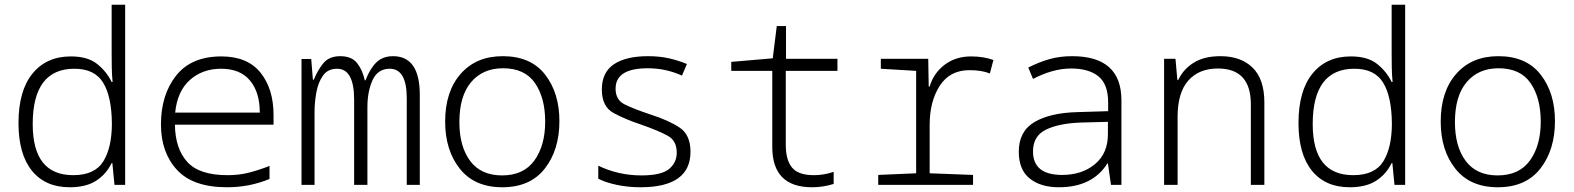

<svg xmlns="http://www.w3.org/2000/svg" viewBox="-20 -780 6640 810"><path d="M289 -41Q118 -41 118 -256Q118 -490 294 -490Q379 -490 415 -431.5Q451 -373 452 -259Q452 -158 416 -99.5Q380 -41 289 -41ZM451 -92H454L463 0H508V-760H451V-558Q451 -530 451.5 -497.5Q452 -465 455 -434H451Q430 -478 390 -510Q350 -542 279 -542Q176 -542 117 -469.5Q58 -397 58 -261Q58 -130 114.5 -60Q171 10 274 10Q343 10 385.5 -17.5Q428 -45 451 -92Z M1117 -25V-80Q1074 -63 1031.5 -52Q989 -41 940 -41Q820 -41 769.5 -97.5Q719 -154 718 -254H1134V-295Q1134 -405 1079 -473.5Q1024 -542 914 -542Q787 -542 723 -461Q659 -380 659 -255Q659 -137 726.5 -63.5Q794 10 938 10Q1033 10 1117 -25ZM913 -490Q993 -490 1034.5 -440.5Q1076 -391 1076 -305H719Q728 -395 781 -442.5Q834 -490 913 -490Z M1307 0V-309Q1307 -347 1314.5 -389.5Q1322 -432 1342.5 -461Q1363 -490 1402 -490Q1474 -490 1474 -359V0H1530V-327Q1530 -395 1552 -442.5Q1574 -490 1624 -490Q1696 -490 1696 -366V0H1751V-380Q1751 -543 1638 -543Q1594 -543 1567 -516Q1540 -489 1522 -441H1519Q1509 -486 1486 -514.5Q1463 -543 1415 -543Q1368 -543 1343.5 -512.5Q1319 -482 1304 -444H1300L1293 -531H1252V0Z M2340 -269Q2340 -388 2279.5 -465.5Q2219 -543 2101 -543Q1989 -543 1923.5 -468.5Q1858 -394 1858 -267Q1858 -146 1920 -68Q1982 10 2099 10Q2217 10 2278.5 -69Q2340 -148 2340 -269ZM1918 -265Q1918 -375 1967.5 -433.5Q2017 -492 2102 -492Q2194 -492 2237 -429.5Q2280 -367 2280 -267Q2280 -166 2234.5 -103Q2189 -40 2098 -40Q2009 -40 1963.5 -101Q1918 -162 1918 -265Z M2893 -140Q2893 -211 2847.5 -241.5Q2802 -272 2724 -297Q2652 -321 2614.5 -340Q2577 -359 2577 -406Q2577 -492 2713 -492Q2789 -492 2857 -461L2878 -510Q2839 -526 2800 -534.5Q2761 -543 2714 -543Q2621 -543 2570 -509Q2519 -475 2519 -402Q2519 -330 2569 -303Q2619 -276 2683 -255Q2760 -228 2797.5 -207Q2835 -186 2835 -136Q2835 -94 2802.5 -67Q2770 -40 2686 -40Q2589 -40 2504 -81V-26Q2535 -10 2582.5 0Q2630 10 2682 10Q2893 10 2893 -140Z M3497 -4V-55Q3455 -41 3414 -41Q3348 -41 3321.5 -73Q3295 -105 3295 -169V-481H3513V-532H3296V-670H3257L3240 -534L3065 -519V-481H3238V-160Q3238 10 3406 10Q3452 10 3497 -4Z M4085 0V-42L3902 -49V-253Q3902 -352 3944.5 -418Q3987 -484 4070 -484Q4122 -484 4156 -470L4171 -527Q4129 -542 4077 -542Q4012 -542 3965.5 -507Q3919 -472 3902 -415H3898L3896 -532H3696V-490L3845 -481V-49L3685 -42V0Z M4338 -141Q4338 -207 4393.5 -233.5Q4449 -260 4541 -263L4654 -266V-217Q4655 -134 4600 -88Q4545 -42 4461 -42Q4338 -42 4338 -141ZM4652 -91H4654L4667 0H4711V-357Q4711 -543 4503 -543Q4451 -543 4407 -530.5Q4363 -518 4318 -495L4338 -447Q4378 -468 4418.5 -479.5Q4459 -491 4499 -491Q4573 -491 4614 -458Q4655 -425 4655 -347V-311L4525 -307Q4410 -304 4344 -265Q4278 -226 4278 -140Q4278 -64 4324 -27Q4370 10 4447 10Q4589 10 4652 -91Z M4948 0V-287Q4948 -389 4993 -440Q5038 -491 5118 -491Q5257 -491 5257 -340V0H5314V-348Q5314 -446 5264.5 -494.5Q5215 -543 5129 -543Q5060 -543 5016 -515.5Q4972 -488 4951 -443H4947L4939 -532H4891V0Z M5689 -41Q5518 -41 5518 -256Q5518 -490 5694 -490Q5779 -490 5815 -431.5Q5851 -373 5852 -259Q5852 -158 5816 -99.5Q5780 -41 5689 -41ZM5851 -92H5854L5863 0H5908V-760H5851V-558Q5851 -530 5851.5 -497.5Q5852 -465 5855 -434H5851Q5830 -478 5790 -510Q5750 -542 5679 -542Q5576 -542 5517 -469.5Q5458 -397 5458 -261Q5458 -130 5514.5 -60Q5571 10 5674 10Q5743 10 5785.5 -17.5Q5828 -45 5851 -92Z M6540 -269Q6540 -388 6479.5 -465.5Q6419 -543 6301 -543Q6189 -543 6123.5 -468.5Q6058 -394 6058 -267Q6058 -146 6120 -68Q6182 10 6299 10Q6417 10 6478.5 -69Q6540 -148 6540 -269ZM6118 -265Q6118 -375 6167.5 -433.5Q6217 -492 6302 -492Q6394 -492 6437 -429.5Q6480 -367 6480 -267Q6480 -166 6434.5 -103Q6389 -40 6298 -40Q6209 -40 6163.5 -101Q6118 -162 6118 -265Z"/></svg>

Font: Noto Sans Mono UI Light
Style: Regular
Weight: 300
Designer: Monotype Design team
Foundry: Monotype Imaging Inc.
Version: 1.000